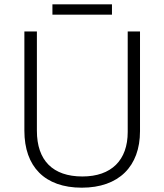

<svg xmlns="http://www.w3.org/2000/svg" viewBox="-20 -860 762 890"><path d="M499 -840H223V-792H499ZM629 -252V-714H572V-248C572 -118 497 -42 362 -42C225 -42 151 -116 151 -254V-714H93V-254C93 -88 187 10 359 10C531 10 629 -89 629 -252Z"/></svg>

Font: Noto Sans Gujarati Light
Style: Regular
Weight: 300
Designer: Jelle Bosma - Monotype Design Team, Universal Thirst
Foundry: Monotype Imaging Inc.
Version: Version 2.106